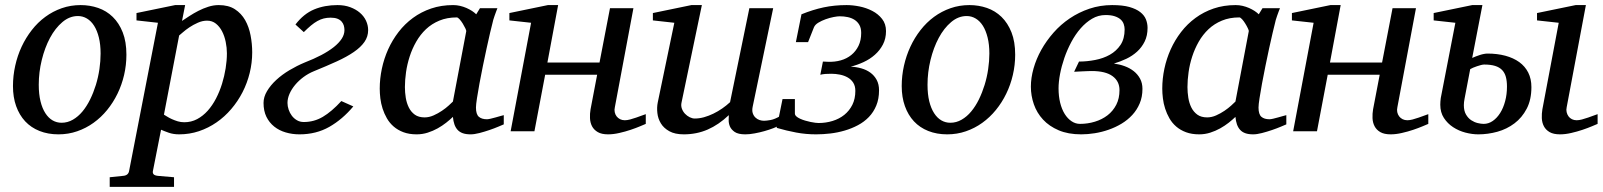

<svg xmlns="http://www.w3.org/2000/svg" viewBox="-20 -514 6279 752"><path d="M374 -304.2Q374 -339.8 367.2 -367.2Q360.4 -394.5 348.6 -413.1Q336.9 -431.6 320.6 -441.4Q304.2 -451.2 285.2 -451.2Q252.4 -451.2 224.4 -427.5Q196.3 -403.8 175.8 -365.5Q155.3 -327.1 143.6 -279.1Q131.8 -231 131.8 -182.1Q131.8 -145 138.7 -117.2Q145.5 -89.4 157.7 -70.6Q169.9 -51.8 186 -42.5Q202.1 -33.2 221.2 -33.2Q244.6 -33.2 265.4 -45.2Q286.1 -57.1 303 -77.4Q319.8 -97.7 333 -124.5Q346.2 -151.4 355.5 -181.4Q364.7 -211.4 369.4 -243.2Q374 -274.9 374 -304.2ZM475.1 -299.8Q475.1 -259.3 466.1 -220.5Q457 -181.6 440.2 -147Q423.3 -112.3 399.7 -83.3Q376 -54.2 346.4 -33Q316.9 -11.7 282.2 0.2Q247.6 12.2 209 12.2Q168 12.2 134.8 -1Q101.6 -14.2 78.6 -38.8Q55.7 -63.5 43.2 -98.4Q30.8 -133.3 30.8 -176.8Q30.8 -217.3 39.6 -256.6Q48.3 -295.9 64.7 -331.1Q81.1 -366.2 104.5 -396.2Q127.9 -426.3 157.5 -448Q187 -469.7 221.9 -481.9Q256.8 -494.1 295.9 -494.1Q332 -494.1 364.5 -482.9Q397 -471.7 421.6 -447.8Q446.3 -423.8 460.7 -387.2Q475.1 -350.6 475.1 -299.8Z M868.7 -305.2Q868.7 -327.1 864 -349.9Q859.4 -372.6 849.9 -391.1Q840.3 -409.7 825.7 -421.4Q811 -433.1 791 -433.1Q772.9 -433.1 754.9 -425Q736.8 -417 721.9 -407Q707 -397 696.3 -387.5Q685.5 -377.9 681.6 -375L622.1 -64.9Q626.5 -62.5 634.5 -57.4Q642.6 -52.2 653.3 -47.4Q664.1 -42.5 676.3 -38.8Q688.5 -35.2 701.7 -35.2Q729 -35.2 752 -47.4Q774.9 -59.6 793.5 -80.3Q812 -101.1 826.2 -128.4Q840.3 -155.8 849.6 -185.8Q858.9 -215.8 863.8 -246.6Q868.7 -277.3 868.7 -305.2ZM967.8 -309.1Q967.8 -268.1 958 -228.3Q948.2 -188.5 929.9 -152.8Q911.6 -117.2 885.7 -86.9Q859.9 -56.6 828.1 -34.7Q796.4 -12.7 759.3 -0.2Q722.2 12.2 681.6 12.2Q659.2 12.2 641.1 5.9Q623 -0.5 610.8 -5.9L579.1 154.8Q577.1 163.1 581.3 168.2Q585.4 173.3 598.6 174.8L661.6 180.2V217.8H409.7V180.2L461.9 174.8Q482.9 173.3 485.8 154.8L598.6 -424.8L514.6 -434.1V-462.9L666 -494.1H705.1L692.9 -432.1Q705.6 -440.4 721.9 -451.2Q738.3 -461.9 756.8 -471.4Q775.4 -481 795.7 -487.5Q815.9 -494.1 836.9 -494.1Q875 -494.1 900.1 -477.8Q925.3 -461.4 940.2 -435.1Q955.1 -408.7 961.4 -375.5Q967.8 -342.3 967.8 -309.1Z M1421.9 -396Q1421.9 -370.6 1407.5 -349.9Q1393.1 -329.1 1365.7 -310.3Q1338.4 -291.5 1298.8 -273.4Q1259.3 -255.4 1209 -234.9Q1187.5 -226.1 1168.7 -212.2Q1149.9 -198.2 1136 -181.6Q1122.1 -165 1114 -146.7Q1106 -128.4 1106 -110.8Q1106 -98.1 1110.4 -85Q1114.7 -71.8 1123 -60.8Q1131.3 -49.8 1143.1 -43Q1154.8 -36.1 1169.9 -36.1Q1210 -36.1 1244.4 -56.4Q1278.8 -76.7 1316.9 -118.2L1363.8 -97.2Q1321.3 -46.4 1269.8 -17.1Q1218.3 12.2 1152.8 12.2Q1124.5 12.2 1098.9 4.6Q1073.2 -2.9 1054 -18.3Q1034.7 -33.7 1023.4 -56.6Q1012.2 -79.6 1012.2 -110.8Q1012.2 -134.3 1025.9 -157.2Q1039.6 -180.2 1062 -200.9Q1084.5 -221.7 1113.5 -239Q1142.6 -256.3 1172.9 -269Q1209.5 -283.2 1238.3 -298.3Q1267.1 -313.5 1287.4 -329.6Q1307.6 -345.7 1318.4 -362.3Q1329.1 -378.9 1329.1 -396Q1329.1 -404.8 1326.7 -413.6Q1324.2 -422.4 1318.1 -429.4Q1312 -436.5 1301.5 -440.7Q1291 -444.8 1274.9 -444.8Q1260.7 -444.8 1248 -441.7Q1235.4 -438.5 1223.1 -431.6Q1210.9 -424.8 1198 -414.1Q1185.1 -403.3 1169.9 -388.2L1137.2 -418Q1169.4 -460 1210.4 -477.1Q1251.5 -494.1 1301.8 -494.1Q1329.6 -494.1 1351.8 -485.8Q1374 -477.5 1389.6 -464.1Q1405.3 -450.7 1413.6 -432.9Q1421.9 -415 1421.9 -396Z M1806.2 -392.1Q1806.6 -394.5 1802.5 -403.3Q1798.3 -412.1 1792.5 -421.6Q1786.6 -431.2 1780 -438.5Q1773.4 -445.8 1769 -445.8Q1731 -445.8 1700.9 -433.3Q1670.9 -420.9 1648.4 -399.7Q1626 -378.4 1610.1 -350.6Q1594.2 -322.8 1584.5 -292.5Q1574.7 -262.2 1570.3 -231.4Q1565.9 -200.7 1565.9 -172.9Q1565.9 -151.9 1569.3 -130.9Q1572.8 -109.9 1581.3 -92.8Q1589.8 -75.7 1604.7 -64.9Q1619.6 -54.2 1643.1 -54.2Q1660.6 -54.2 1678.2 -62Q1695.8 -69.8 1710.9 -80.1Q1726.1 -90.3 1737.3 -100.6Q1748.5 -110.8 1753.9 -116.2ZM1953.1 -26.9Q1947.3 -24.4 1931.6 -17.8Q1916 -11.2 1896.7 -4.6Q1877.4 2 1857.7 7.1Q1837.9 12.2 1823.2 12.2Q1805.2 12.2 1792.7 7.8Q1780.3 3.4 1772.2 -5.4Q1764.2 -14.2 1759.8 -26.9Q1755.4 -39.6 1753.9 -56.2Q1742.7 -45.4 1727.5 -33.4Q1712.4 -21.5 1694.1 -11.2Q1675.8 -1 1655 5.6Q1634.3 12.2 1611.8 12.2Q1582.5 12.2 1560.3 3.9Q1538.1 -4.4 1522 -18.3Q1505.9 -32.2 1495.4 -50.5Q1484.9 -68.8 1478.5 -88.6Q1472.2 -108.4 1469.7 -128.7Q1467.3 -148.9 1467.3 -167Q1467.3 -205.6 1475.6 -244.9Q1483.9 -284.2 1500.2 -320.6Q1516.6 -356.9 1541 -388.7Q1565.4 -420.4 1597.4 -443.8Q1629.4 -467.3 1668.7 -480.7Q1708 -494.1 1754.9 -494.1Q1768.6 -494.1 1782 -491Q1795.4 -487.8 1807.1 -482.7Q1818.8 -477.5 1828.6 -471.2Q1838.4 -464.8 1845.2 -458L1859.9 -481.9H1928.2Q1925.8 -476.1 1922.9 -468Q1919.9 -460 1917 -451.7Q1914.1 -443.4 1911.9 -436Q1909.7 -428.7 1909.2 -424.8Q1905.8 -411.6 1899.4 -385Q1893.1 -358.4 1886 -325.2Q1878.9 -292 1871.3 -255.6Q1863.8 -219.2 1857.9 -186.8Q1852.1 -154.3 1848.1 -129.2Q1844.2 -104 1844.2 -92.8Q1844.2 -66.4 1855.5 -56.6Q1866.7 -46.9 1887.2 -46.9Q1892.1 -46.9 1901.6 -49.1Q1911.1 -51.3 1921.4 -54.2Q1931.6 -57.1 1940.4 -59.6Q1949.2 -62 1953.1 -63Z M2509.3 -28.8Q2503.4 -26.4 2487.3 -19.5Q2471.2 -12.7 2450.2 -5.6Q2429.2 1.5 2405.8 6.8Q2382.3 12.2 2361.8 12.2Q2336.4 12.2 2321.3 3.4Q2306.2 -5.4 2298.8 -19.5Q2291.5 -33.7 2290.8 -51.3Q2290 -68.8 2293 -85.9L2318.8 -221.2H2115.2L2073.2 0H1980L2060.1 -424.8L1975.1 -434.1V-462.9L2126 -494.1H2166L2124 -269H2328.1L2369.1 -481.9H2460.9L2388.2 -94.2Q2385.7 -84 2387.7 -74.7Q2389.6 -65.4 2395 -58.3Q2400.4 -51.3 2408.7 -47.1Q2417 -43 2427.2 -43Q2436 -43 2448 -46.1Q2460 -49.3 2471.9 -53.5Q2483.9 -57.6 2494.1 -61.5Q2504.4 -65.4 2509.3 -66.9Z M3035.2 -23.9Q3025.9 -18.6 3009.5 -12.2Q2993.2 -5.9 2974.1 -0.5Q2955.1 4.9 2935.3 8.5Q2915.5 12.2 2899.4 12.2Q2871.1 12.2 2857.4 2.7Q2843.8 -6.8 2838.6 -19.3Q2833.5 -31.7 2834 -44.4Q2834.5 -57.1 2834.5 -63Q2794.9 -25.4 2751.7 -6.6Q2708.5 12.2 2658.2 12.2Q2623.5 12.2 2601.6 0Q2579.6 -12.2 2568.4 -30.8Q2557.1 -49.3 2554.7 -71.3Q2552.2 -93.3 2556.2 -112.8L2621.1 -424.8L2537.1 -434.1V-462.9L2688 -494.1H2729L2649.4 -112.8Q2646.5 -100.1 2650.6 -88.6Q2654.8 -77.1 2662.8 -68.6Q2670.9 -60.1 2681.2 -54.9Q2691.4 -49.8 2701.2 -49.8Q2719.2 -49.8 2737.5 -54.9Q2755.9 -60.1 2773.9 -68.8Q2792 -77.6 2808.6 -89.1Q2825.2 -100.6 2839.4 -113.8L2915 -481.9H3008.3L2928.2 -97.2Q2924.8 -81.5 2928.2 -71Q2931.6 -60.5 2938.7 -53.7Q2945.8 -46.9 2954.8 -43.9Q2963.9 -41 2972.2 -41Q2981.9 -41 2998 -43.9Q3014.2 -46.9 3035.2 -59.1Z M3450.2 -392.1Q3450.2 -362.8 3438.2 -339.8Q3426.3 -316.9 3406.7 -299.6Q3387.2 -282.2 3362.3 -270.8Q3337.4 -259.3 3312 -252.9Q3333.5 -252 3353.5 -246.3Q3373.5 -240.7 3388.9 -229.5Q3404.3 -218.3 3413.6 -201.2Q3422.9 -184.1 3422.9 -160.2Q3422.9 -126.5 3412.1 -100.6Q3401.4 -74.7 3383.1 -55.7Q3364.7 -36.6 3340.3 -23.7Q3315.9 -10.7 3288.6 -2.7Q3261.2 5.4 3232.4 8.8Q3203.6 12.2 3176.3 12.2Q3136.2 12.2 3098.4 5.1Q3060.5 -2 3022 -13.2L3044.9 -126H3093.3V-69.8Q3093.3 -63.5 3098.9 -58.3Q3104.5 -53.2 3113.5 -49.1Q3122.6 -44.9 3133.3 -41.7Q3144 -38.6 3154.3 -36.4Q3164.6 -34.2 3173.1 -33.2Q3181.6 -32.2 3186 -32.2Q3214.8 -32.2 3241 -40.3Q3267.1 -48.3 3286.9 -64.2Q3306.6 -80.1 3318.4 -103.5Q3330.1 -127 3330.1 -158.2Q3330.1 -177.2 3321.8 -190.2Q3313.5 -203.1 3300 -210.7Q3286.6 -218.3 3269.8 -221.7Q3252.9 -225.1 3236.3 -225.1Q3224.1 -225.1 3213.1 -224.4Q3202.1 -223.6 3192.9 -221.2L3203.1 -272.9L3223.1 -272Q3249.5 -271 3272.9 -277.6Q3296.4 -284.2 3314.2 -298.6Q3332 -313 3342.5 -334.5Q3353 -356 3353 -384.8Q3353 -403.8 3345.9 -416.3Q3338.9 -428.7 3327.1 -436.3Q3315.4 -443.8 3300.3 -447Q3285.2 -450.2 3269 -450.2Q3260.3 -450.2 3244.9 -447.3Q3229.5 -444.3 3213.9 -438.7Q3198.2 -433.1 3185.3 -425.3Q3172.4 -417.5 3168 -407.2L3145 -349.1H3097.2L3119.1 -458Q3163.6 -476.1 3205.8 -485.1Q3248 -494.1 3295.9 -494.1Q3319.3 -494.1 3346.2 -488.8Q3373 -483.4 3396.2 -471.4Q3419.4 -459.5 3434.8 -439.9Q3450.2 -420.4 3450.2 -392.1Z M3855 -304.2Q3855 -339.8 3848.1 -367.2Q3841.3 -394.5 3829.6 -413.1Q3817.9 -431.6 3801.5 -441.4Q3785.2 -451.2 3766.1 -451.2Q3733.4 -451.2 3705.3 -427.5Q3677.2 -403.8 3656.7 -365.5Q3636.2 -327.1 3624.5 -279.1Q3612.8 -231 3612.8 -182.1Q3612.8 -145 3619.6 -117.2Q3626.5 -89.4 3638.7 -70.6Q3650.9 -51.8 3667 -42.5Q3683.1 -33.2 3702.1 -33.2Q3725.6 -33.2 3746.3 -45.2Q3767.1 -57.1 3783.9 -77.4Q3800.8 -97.7 3814 -124.5Q3827.1 -151.4 3836.4 -181.4Q3845.7 -211.4 3850.3 -243.2Q3855 -274.9 3855 -304.2ZM3956.1 -299.8Q3956.1 -259.3 3947 -220.5Q3938 -181.6 3921.1 -147Q3904.3 -112.3 3880.6 -83.3Q3856.9 -54.2 3827.4 -33Q3797.9 -11.7 3763.2 0.2Q3728.5 12.2 3689.9 12.2Q3648.9 12.2 3615.7 -1Q3582.5 -14.2 3559.6 -38.8Q3536.6 -63.5 3524.2 -98.4Q3511.7 -133.3 3511.7 -176.8Q3511.7 -217.3 3520.5 -256.6Q3529.3 -295.9 3545.7 -331.1Q3562 -366.2 3585.4 -396.2Q3608.9 -426.3 3638.4 -448Q3668 -469.7 3702.9 -481.9Q3737.8 -494.1 3776.9 -494.1Q3813 -494.1 3845.5 -482.9Q3877.9 -471.7 3902.6 -447.8Q3927.2 -423.8 3941.7 -387.2Q3956.1 -350.6 3956.1 -299.8Z M4384.8 -398.9Q4384.8 -409.2 4381.3 -419.4Q4377.9 -429.7 4369.4 -437.5Q4360.8 -445.3 4346.4 -450.2Q4332 -455.1 4310.1 -455.1Q4281.7 -455.1 4257.3 -440.7Q4232.9 -426.3 4212.4 -402.8Q4191.9 -379.4 4175.8 -349.1Q4159.7 -318.8 4148.7 -286.9Q4137.7 -254.9 4131.8 -223.9Q4126 -192.9 4126 -168Q4126 -137.2 4132.3 -111.6Q4138.7 -85.9 4150.1 -67.6Q4161.6 -49.3 4177 -39.1Q4192.4 -28.8 4210 -28.8Q4240.2 -28.8 4268.3 -37.4Q4296.4 -45.9 4317.9 -62.5Q4339.4 -79.1 4352.1 -103.8Q4364.7 -128.4 4364.7 -161.1Q4364.7 -195.8 4337.4 -215.8Q4310.1 -235.8 4255.9 -235.8Q4250.5 -235.8 4239.3 -235.4Q4228 -234.9 4216.3 -234.4Q4202.6 -233.4 4187 -232.9L4206.1 -272.9Q4237.3 -272.9 4269.3 -279.1Q4301.3 -285.2 4326.9 -299.6Q4352.5 -314 4368.7 -338.1Q4384.8 -362.3 4384.8 -398.9ZM4474.6 -404.8Q4474.6 -374.5 4463.4 -351.6Q4452.1 -328.6 4433.6 -311.8Q4415 -294.9 4391.4 -283.7Q4367.7 -272.5 4342.8 -265.1Q4364.7 -262.2 4384.8 -254.9Q4404.8 -247.6 4420.4 -235.4Q4436 -223.1 4445.3 -205.8Q4454.6 -188.5 4454.6 -166Q4454.6 -134.3 4443.8 -108.9Q4433.1 -83.5 4414.8 -63.7Q4396.5 -43.9 4372.6 -29.5Q4348.6 -15.1 4322 -5.9Q4295.4 3.4 4267.8 7.8Q4240.2 12.2 4214.8 12.2Q4163.6 12.2 4126.5 -3.7Q4089.4 -19.5 4065.2 -45.7Q4041 -71.8 4029.3 -105.5Q4017.6 -139.2 4017.6 -174.8Q4017.6 -209 4028.1 -246.1Q4038.6 -283.2 4058.3 -318.6Q4078.1 -354 4106.2 -386Q4134.3 -418 4169.7 -441.9Q4205.1 -465.8 4247.1 -480Q4289.1 -494.1 4335.9 -494.1Q4377 -494.1 4403.6 -486.6Q4430.2 -479 4446 -466.6Q4461.9 -454.1 4468.3 -438Q4474.6 -421.9 4474.6 -404.8Z M4871.1 -392.1Q4871.6 -394.5 4867.4 -403.3Q4863.3 -412.1 4857.4 -421.6Q4851.6 -431.2 4845 -438.5Q4838.4 -445.8 4834 -445.8Q4795.9 -445.8 4765.9 -433.3Q4735.8 -420.9 4713.4 -399.7Q4690.9 -378.4 4675 -350.6Q4659.2 -322.8 4649.4 -292.5Q4639.6 -262.2 4635.3 -231.4Q4630.9 -200.7 4630.9 -172.9Q4630.9 -151.9 4634.3 -130.9Q4637.7 -109.9 4646.2 -92.8Q4654.8 -75.7 4669.7 -64.9Q4684.6 -54.2 4708 -54.2Q4725.6 -54.2 4743.2 -62Q4760.7 -69.8 4775.9 -80.1Q4791 -90.3 4802.2 -100.6Q4813.5 -110.8 4818.8 -116.2ZM5018.1 -26.9Q5012.2 -24.4 4996.6 -17.8Q4981 -11.2 4961.7 -4.6Q4942.4 2 4922.6 7.1Q4902.8 12.2 4888.2 12.2Q4870.1 12.2 4857.7 7.8Q4845.2 3.4 4837.2 -5.4Q4829.1 -14.2 4824.7 -26.9Q4820.3 -39.6 4818.8 -56.2Q4807.6 -45.4 4792.5 -33.4Q4777.3 -21.5 4759 -11.2Q4740.7 -1 4720 5.6Q4699.2 12.2 4676.8 12.2Q4647.5 12.2 4625.2 3.9Q4603 -4.4 4586.9 -18.3Q4570.8 -32.2 4560.3 -50.5Q4549.8 -68.8 4543.5 -88.6Q4537.1 -108.4 4534.7 -128.7Q4532.2 -148.9 4532.2 -167Q4532.2 -205.6 4540.5 -244.9Q4548.8 -284.2 4565.2 -320.6Q4581.5 -356.9 4606 -388.7Q4630.4 -420.4 4662.4 -443.8Q4694.3 -467.3 4733.6 -480.7Q4772.9 -494.1 4819.8 -494.1Q4833.5 -494.1 4846.9 -491Q4860.4 -487.8 4872.1 -482.7Q4883.8 -477.5 4893.6 -471.2Q4903.3 -464.8 4910.2 -458L4924.8 -481.9H4993.2Q4990.7 -476.1 4987.8 -468Q4984.9 -460 4981.9 -451.7Q4979 -443.4 4976.8 -436Q4974.6 -428.7 4974.1 -424.8Q4970.7 -411.6 4964.4 -385Q4958 -358.4 4950.9 -325.2Q4943.8 -292 4936.3 -255.6Q4928.7 -219.2 4922.9 -186.8Q4917 -154.3 4913.1 -129.2Q4909.2 -104 4909.2 -92.8Q4909.2 -66.4 4920.4 -56.6Q4931.6 -46.9 4952.1 -46.9Q4957 -46.9 4966.6 -49.1Q4976.1 -51.3 4986.3 -54.2Q4996.6 -57.1 5005.4 -59.6Q5014.2 -62 5018.1 -63Z M5574.2 -28.8Q5568.4 -26.4 5552.2 -19.5Q5536.1 -12.7 5515.1 -5.6Q5494.1 1.5 5470.7 6.8Q5447.3 12.2 5426.8 12.2Q5401.4 12.2 5386.2 3.4Q5371.1 -5.4 5363.8 -19.5Q5356.4 -33.7 5355.7 -51.3Q5355 -68.8 5357.9 -85.9L5383.8 -221.2H5180.2L5138.2 0H5044.9L5125 -424.8L5040 -434.1V-462.9L5190.9 -494.1H5231L5189 -269H5393.1L5434.1 -481.9H5525.9L5453.1 -94.2Q5450.7 -84 5452.6 -74.7Q5454.6 -65.4 5460 -58.3Q5465.3 -51.3 5473.6 -47.1Q5481.9 -43 5492.2 -43Q5501 -43 5512.9 -46.1Q5524.9 -49.3 5536.9 -53.5Q5548.8 -57.6 5559.1 -61.5Q5569.3 -65.4 5574.2 -66.9Z M5882.3 -174.8Q5882.3 -196.8 5877.9 -212.9Q5873.5 -229 5863.3 -239.7Q5853 -250.5 5835.7 -255.9Q5818.4 -261.2 5793 -261.2Q5788.1 -261.2 5780.5 -259.3Q5772.9 -257.3 5764.9 -254.6Q5756.8 -252 5749.5 -248.8Q5742.2 -245.6 5738.3 -243.2L5716.3 -127.9Q5713.4 -113.3 5713.4 -102.1Q5713.4 -80.1 5721.7 -65.7Q5730 -51.3 5742.2 -43.2Q5754.4 -35.2 5767.6 -32Q5780.8 -28.8 5791 -28.8Q5810.1 -28.8 5826.7 -40.3Q5843.3 -51.8 5855.7 -71.5Q5868.2 -91.3 5875.2 -117.9Q5882.3 -144.5 5882.3 -174.8ZM5978 -172.9Q5978 -123.5 5959.7 -88.4Q5941.4 -53.2 5911.6 -30.8Q5881.8 -8.3 5844.7 2Q5807.6 12.2 5770 12.2Q5746.1 12.2 5719.7 5.4Q5693.4 -1.5 5671.4 -15.9Q5649.4 -30.3 5635.3 -52Q5621.1 -73.7 5621.1 -104Q5621.1 -109.9 5621.6 -116.5Q5622.1 -123 5623 -129.9L5680.2 -424.8L5595.2 -434.1V-462.9L5746.1 -494.1H5786.1L5746.1 -287.1Q5752.4 -290 5760.3 -293Q5768.1 -295.9 5776.1 -298.6Q5784.2 -301.3 5792 -302.7Q5799.8 -304.2 5806.2 -304.2Q5844.2 -304.2 5876 -295.7Q5907.7 -287.1 5930.4 -270.8Q5953.1 -254.4 5965.6 -229.7Q5978 -205.1 5978 -172.9ZM6237.3 -28.8Q6231.4 -26.4 6215.3 -19.5Q6199.2 -12.7 6178.2 -5.6Q6157.2 1.5 6134 6.8Q6110.8 12.2 6090.3 12.2Q6064.5 12.2 6049.3 3.4Q6034.2 -5.4 6026.9 -19.5Q6019.5 -33.7 6018.8 -51.3Q6018.1 -68.8 6021 -85.9L6085 -424.8L6000 -434.1V-462.9L6151.4 -494.1H6191.4L6116.2 -94.2Q6113.8 -84 6116 -74.7Q6118.2 -65.4 6123.3 -58.3Q6128.4 -51.3 6136.7 -47.1Q6145 -43 6155.3 -43Q6164.1 -43 6176 -46.1Q6188 -49.3 6200 -53.5Q6211.9 -57.6 6222.2 -61.5Q6232.4 -65.4 6237.3 -66.9Z"/></svg>

Font: Charis SIL CyrE
Style: Italic
Weight: 400
Italic angle: -11°
Foundry: SIL International
Version: Version 5.000